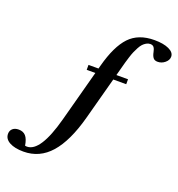

<svg xmlns="http://www.w3.org/2000/svg" viewBox="-436 -862 1156 1244"><g transform="rotate(20 142.5 -240.0)"><path d="M-136.2 244.6Q-196.3 244.6 -232.4 224.9Q-268.6 205.1 -268.6 169.9Q-268.6 147.5 -253.4 134Q-238.3 120.6 -211.9 120.6Q-180.7 120.6 -163.1 140.4Q-145.5 160.2 -138.2 205.1Q-132.3 206.5 -125.5 206.5Q-32.7 206.5 33.2 -39.1L128.4 -393.6H68.8V-427.7H137.7L143.6 -449.7Q182.1 -593.8 244.1 -659.4Q306.2 -725.1 416.5 -725.1Q479 -725.1 516.6 -707.5Q554.2 -689.9 554.2 -660.2Q554.2 -636.7 532 -618.2Q509.8 -599.6 481.9 -599.6Q460.4 -599.6 450.7 -613Q440.9 -626.5 436.5 -649.4Q432.6 -669.9 424.6 -680.9Q416.5 -691.9 398.9 -691.9Q385.3 -691.9 372.3 -684.3Q359.4 -676.8 349.6 -666.3Q339.8 -655.8 329.8 -637Q319.8 -618.2 313.2 -602.8Q306.6 -587.4 298.8 -562.7Q291 -538.1 286.9 -523.4Q282.7 -508.8 276.4 -484.4L261.2 -427.7H341.3V-393.6H252L172.9 -99.6Q126 73.2 50.5 158.9Q-24.9 244.6 -136.2 244.6Z"/></g></svg>

Font: Elstob ExtraBold
Style: Italic
Weight: 800
Italic angle: -20°
Designer: Peter S. Baker
Version: Version 1.015